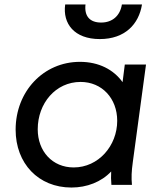

<svg xmlns="http://www.w3.org/2000/svg" viewBox="-20 -828 709 860"><path d="M300 12C369 12 434 -13 478 -60C477 -39 477 -21 479 0H571C568 -33 569 -60 575 -103L634 -539H539L529 -460C489 -516 423 -551 338 -551C175 -551 50 -419 50 -247C50 -96 152 12 300 12ZM149 -249C149 -365 229 -461 341 -461C437 -461 505 -387 505 -287C505 -175 421 -78 310 -78C215 -78 149 -150 149 -249ZM272 -808C260 -722 313 -653 427 -653C540 -653 602 -720 616 -808H526C518 -757 483 -727 433 -727C381 -727 357 -757 363 -808Z"/></svg>

Font: Mluvka Medium
Style: Italic
Weight: 500
Italic angle: -8°
Designer: Modified by Jiří Krblich, Original typeface by Gumpita Rahayu
Foundry: Gumpita Rahayu & Jiří Krblich
Version: Version 2.000;Glyphs 3.1.1 (3134)